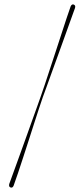

<svg xmlns="http://www.w3.org/2000/svg" viewBox="-20 -748 366 882"><path d="M177 -302.5Q170 -282.5 159.8 -251.5Q149.5 -220.5 137.5 -183Q125.5 -145.5 112.5 -105.2Q99.5 -65 86.8 -26Q74 13 62.8 46.8Q51.5 80.5 42.5 105Q40.5 110 37 112.5Q33.5 115 28 113Q23.5 111 22.2 107.2Q21 103.5 22.5 97Q30 76.5 41.5 44.8Q53 13 66.8 -25Q80.5 -63 95 -103.2Q109.5 -143.5 123.2 -182Q137 -220.5 148.5 -252.5Q160 -284.5 167.5 -306Q175.5 -327.5 186.2 -360.5Q197 -393.5 210 -432.8Q223 -472 236.5 -513.2Q250 -554.5 262.8 -593.8Q275.5 -633 286.2 -665.2Q297 -697.5 304.5 -718.5Q306.5 -723.5 310.2 -726.2Q314 -729 319 -727Q323.5 -725 325 -721Q326.5 -717 324.5 -711Q315.5 -686 303.2 -652Q291 -618 277 -579Q263 -540 248.5 -499.8Q234 -459.5 220.2 -421.8Q206.5 -384 195.5 -353.2Q184.5 -322.5 177 -302.5Z"/></svg>

Font: Fraunces 120pt
Style: Bold
Weight: 700
Version: Version 1.000;[b76b70a41]